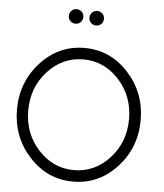

<svg xmlns="http://www.w3.org/2000/svg" viewBox="-59 -920 856 1002"><g transform="rotate(5 368.5 -419.0)"><path d="M410 -868Q425 -868 436.5 -857.5Q448 -847 448 -830Q448 -815 437.5 -803.5Q427 -792 410 -792Q395 -792 383.5 -802.5Q372 -813 372 -830Q372 -845 382.5 -856.5Q393 -868 410 -868ZM302 -868Q317 -868 328.5 -857.5Q340 -847 340 -830Q340 -815 329.5 -803.5Q319 -792 302 -792Q287 -792 275.5 -802.5Q264 -813 264 -830Q264 -845 274.5 -856.5Q285 -868 302 -868ZM131.5 -567Q226 -670 361 -670Q496 -670 590.5 -567Q685 -464 685 -320Q685 -176 590.5 -73Q496 30 361 30Q226 30 131.5 -73Q37 -176 37 -320Q37 -464 131.5 -567ZM173.5 -525.5Q96 -441 96 -320Q96 -199 173.5 -114.5Q251 -30 360 -30Q469 -30 546.5 -114.5Q624 -199 624 -320Q624 -441 546.5 -525.5Q469 -610 360 -610Q251 -610 173.5 -525.5Z"/></g></svg>

Font: Beon
Style: Medium
Weight: 500
Designer: BSozoo
Foundry: BSozoo
Version: Version 001.000